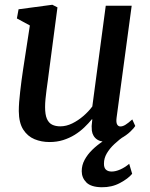

<svg xmlns="http://www.w3.org/2000/svg" viewBox="-20 -587 632 807"><path d="M188 10Q154 10 125 -2Q96 -14 77.8 -42.2Q59.5 -70.5 59 -120Q59 -137.5 60.5 -158.2Q62 -179 64.8 -202Q67.5 -225 70.5 -248.8Q73.5 -272.5 77 -294.5L105.5 -480L51 -509.5L58 -548L200 -567L221.5 -556L186.5 -290.5Q184 -269 181 -248.2Q178 -227.5 175.5 -208Q173 -188.5 171.2 -170.5Q169.5 -152.5 169.5 -137Q169.5 -105 177.2 -87.5Q185 -70 199.2 -63Q213.5 -56 233.5 -56Q258.5 -56 283.5 -68.2Q308.5 -80.5 330.5 -99.5Q352.5 -118.5 368 -139.5L424.5 -563H533.5L470 -92Q467.5 -73 472.2 -64.2Q477 -55.5 486 -55.5Q495.5 -55.5 506.5 -62Q517.5 -68.5 536 -85L548.5 -57.5Q544.5 -50 528 -34Q511.5 -18 486 -4.2Q460.5 9.5 429 9.5Q396.5 9.5 380.5 -7Q364.5 -23.5 365.5 -51Q365 -53 365.2 -56.8Q365.5 -60.5 366 -65.5Q366.5 -70.5 367 -75.5Q367.5 -80.5 368 -85L366.5 -86Q352 -68.5 334 -51.2Q316 -34 293.8 -20.2Q271.5 -6.5 245.2 1.8Q219 10 188 10ZM408 200Q362.5 199.5 343 179.8Q323.5 160 323.5 132.5Q323.5 107 335.8 84.5Q348 62 368 42.5Q388 23 412.5 6.8Q437 -9.5 461.5 -22L485 -34.5L506 -18Q481 -0.5 460.8 18.5Q440.5 37.5 428.8 57.8Q417 78 417 100Q416.5 117.5 425 125.8Q433.5 134 449.5 134Q466 134 485.8 125.2Q505.5 116.5 523 101.5L535.5 143.5Q518.5 164 484.2 182.2Q450 200.5 408 200Z"/></svg>

Font: Merriweather Medium
Style: Italic
Weight: 500
Italic angle: -7.8°
Version: Version 2.101